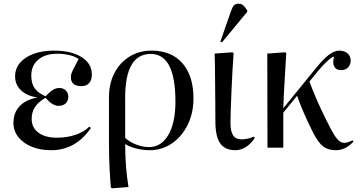

<svg xmlns="http://www.w3.org/2000/svg" viewBox="-20 -802 1975 1043"><path d="M258 14Q198 14 152 -5Q106 -24 79.5 -57.5Q53 -91 53 -134Q53 -189 86 -224.5Q119 -260 181 -272V-273Q126 -281 94 -311.5Q62 -342 62 -387Q62 -429 88.5 -460.5Q115 -492 162.5 -509.5Q210 -527 272 -527Q367 -527 423 -492Q479 -457 479 -397Q479 -367 464 -350.5Q449 -334 423 -334Q365 -334 365 -383Q365 -392 368 -402Q371 -412 380.5 -430.5Q390 -449 407 -481Q389 -495 358 -502.5Q327 -510 291 -510Q226 -510 188 -478Q150 -446 150 -392Q150 -349 167.5 -323.5Q185 -298 227 -279Q253 -305 268.5 -314.5Q284 -324 303 -324Q324 -324 337.5 -310.5Q351 -297 351 -276Q351 -254 337 -240.5Q323 -227 297 -227Q265 -227 227 -271Q187 -247 169.5 -220Q152 -193 152 -155Q152 -109 188.5 -81.5Q225 -54 289 -54Q344 -54 391 -70Q438 -86 465 -114L474 -107Q391 14 258 14Z M589 221 582 216Q578 168 575 106Q572 44 572 -17V-273Q572 -348 601.5 -405Q631 -462 683.5 -494.5Q736 -527 804 -527Q911 -527 971 -458.5Q1031 -390 1031 -267Q1031 -188 999.5 -124Q968 -60 914 -23Q860 14 793 14Q756 14 719.5 4.5Q683 -5 661 -19H660Q660 104 678 214ZM789 -3Q856 -3 894.5 -69Q933 -135 933 -250Q933 -509 799 -509Q660 -509 660 -272V-53Q683 -31 719 -17Q755 -3 789 -3Z M1260 14Q1202 14 1176 -23.5Q1150 -61 1150 -143Q1150 -188 1149.5 -244Q1149 -300 1148.5 -355Q1148 -410 1147.5 -452Q1147 -494 1146 -511L1243 -518L1249 -513Q1246 -474 1243 -420Q1240 -366 1237.5 -309.5Q1235 -253 1233.5 -205.5Q1232 -158 1232 -134Q1232 -88 1246.5 -66.5Q1261 -45 1292 -45Q1309 -45 1328.5 -49.5Q1348 -54 1359 -60L1364 -53Q1345 -22 1316.5 -4Q1288 14 1260 14ZM1186 -572 1177 -576 1234 -739Q1243 -765 1251.5 -773.5Q1260 -782 1276 -782Q1290 -782 1300.5 -773.5Q1311 -765 1323 -745V-738Z M1805 14Q1762 14 1735.5 -6.5Q1709 -27 1681 -81Q1666 -111 1649 -147.5Q1632 -184 1617.5 -219.5Q1603 -255 1594 -282L1519 -190V0H1433L1432 -511L1529 -518L1535 -513Q1531 -438 1526 -360Q1521 -282 1519 -214L1698 -434Q1739 -484 1768 -505.5Q1797 -527 1822 -527Q1851 -527 1868 -512Q1885 -497 1885 -473Q1885 -451 1871 -436Q1857 -421 1834 -421Q1806 -421 1795.5 -441Q1785 -461 1795 -495Q1785 -494 1759.5 -471.5Q1734 -449 1709 -418L1661 -359Q1679 -310 1701.5 -258.5Q1724 -207 1752 -151Q1776 -102 1792.5 -74.5Q1809 -47 1822.5 -36.5Q1836 -26 1851 -26Q1859 -26 1872 -30Q1885 -34 1895 -40L1900 -33Q1858 14 1805 14Z"/></svg>

Font: Literata 72pt
Style: Regular
Weight: 400
Designer: Latin by Veronika Burian and Jose Scaglione. Greek by Irene Vlachou. Cyrillic by Vera Evstafieva.
Foundry: TypeTogether
Version: Version 3.002